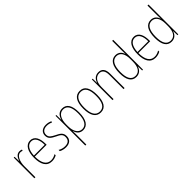

<svg xmlns="http://www.w3.org/2000/svg" viewBox="181 -1994 3461 3461"><g transform="rotate(-45 1911.0 -264.0)"><path d="M229 -535C157 -535 121 -470 104 -414H102L98 -527H77V0H103V-283C103 -394 145 -510 229 -510C248 -510 264 -505 277 -500L285 -524C268 -532 248 -535 229 -535Z M505 -537C388 -537 333 -423 333 -263C333 -97 390 10 521 10C569 10 607 -2 642 -22V-51C599 -26 564 -15 521 -15C413 -15 358 -106 359 -271H660V-298C660 -424 619 -537 505 -537ZM505 -512C596 -512 636 -417 635 -295H360C368 -440 422 -512 505 -512Z M1028 -126C1028 -218 966 -245 893 -282C824 -318 780 -342 780 -407C780 -476 829 -512 903 -512C942 -512 983 -502 1010 -486L1022 -509C991 -526 949 -537 904 -537C805 -537 754 -482 754 -408C754 -324 812 -294 887 -256C955 -223 1001 -200 1001 -128C1001 -57 962 -16 877 -16C829 -16 783 -30 747 -53V-22C774 -6 821 10 877 10C978 10 1028 -44 1028 -126Z M1320 -537C1227 -537 1185 -472 1166 -403H1164L1163 -527H1143V232H1169V-21C1169 -56 1168 -88 1167 -110H1170C1185 -51 1228 10 1314 10C1421 10 1488 -80 1488 -270C1488 -449 1430 -537 1320 -537ZM1319 -512C1416 -512 1463 -427 1463 -270C1463 -86 1400 -15 1315 -15C1229 -15 1169 -96 1169 -232V-284C1169 -418 1223 -512 1319 -512Z M1941 -264C1941 -428 1893 -537 1766 -537C1648 -537 1587 -440 1587 -265C1587 -88 1647 10 1766 10C1884 10 1941 -87 1941 -264ZM1613 -265C1613 -423 1662 -512 1766 -512C1876 -512 1915 -413 1915 -265C1915 -102 1869 -15 1765 -15C1661 -15 1613 -107 1613 -265Z M2242 -537C2153 -537 2110 -475 2093 -416H2091L2089 -527H2069V0H2095V-308C2095 -445 2159 -513 2242 -513C2309 -513 2350 -468 2350 -359V0H2376V-366C2376 -485 2328 -537 2242 -537Z M2671 10C2760 10 2804 -50 2820 -108H2822L2825 0H2846V-760H2820V-511C2820 -483 2821 -456 2822 -425H2820C2806 -481 2758 -537 2677 -537C2564 -537 2500 -439 2500 -255C2500 -82 2557 10 2671 10ZM2673 -15C2571 -15 2527 -101 2527 -255C2527 -425 2580 -512 2677 -512C2769 -512 2820 -430 2820 -300V-234C2820 -100 2772 -15 2673 -15Z M3145 -537C3028 -537 2973 -423 2973 -263C2973 -97 3030 10 3161 10C3209 10 3247 -2 3282 -22V-51C3239 -26 3204 -15 3161 -15C3053 -15 2998 -106 2999 -271H3300V-298C3300 -424 3259 -537 3145 -537ZM3145 -512C3236 -512 3276 -417 3275 -295H3000C3008 -440 3062 -512 3145 -512Z M3571 10C3660 10 3704 -50 3720 -108H3722L3725 0H3746V-760H3720V-511C3720 -483 3721 -456 3722 -425H3720C3706 -481 3658 -537 3577 -537C3464 -537 3400 -439 3400 -255C3400 -82 3457 10 3571 10ZM3573 -15C3471 -15 3427 -101 3427 -255C3427 -425 3480 -512 3577 -512C3669 -512 3720 -430 3720 -300V-234C3720 -100 3672 -15 3573 -15Z"/></g></svg>

Font: Noto Sans Gujarati Condensed Thin
Style: Regular
Weight: 100
Width: 3
Designer: Jelle Bosma - Monotype Design Team, Universal Thirst
Foundry: Monotype Imaging Inc.
Version: Version 2.106